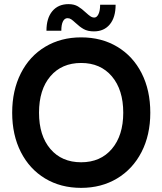

<svg xmlns="http://www.w3.org/2000/svg" viewBox="-20 -894 787 930"><path d="M39 -348Q39 -456 81 -539Q123 -622 199 -667.5Q275 -713 373 -713Q472 -713 548 -667.5Q624 -622 666 -539.5Q708 -457 708 -348Q708 -240 665.5 -157.5Q623 -75 547 -29.5Q471 16 373 16Q274 16 198.5 -29.5Q123 -75 81 -157.5Q39 -240 39 -348ZM577 -348Q577 -459 522 -524Q467 -589 373 -589Q279 -589 224 -524.5Q169 -460 169 -348Q169 -237 224 -172.5Q279 -108 373 -108Q467 -108 522 -173Q577 -238 577 -348ZM346 -783Q333 -795 325 -800.5Q317 -806 307 -806Q293 -806 285 -790.5Q277 -775 277 -745H205Q205 -806 233.5 -840Q262 -874 312 -874Q339 -874 357.5 -863Q376 -852 396 -833Q409 -821 418 -815Q427 -809 437 -809Q449 -809 457 -825.5Q465 -842 465 -871H540Q540 -810 512 -776Q484 -742 435 -742Q405 -742 385.5 -753Q366 -764 346 -783Z"/></svg>

Font: Hanken Grotesk
Style: Bold
Weight: 700
Designer: Alfredo Marco Pradil
Foundry: Hanken Design Co.
Version: Version 3.014